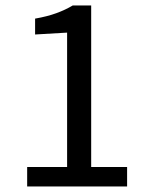

<svg xmlns="http://www.w3.org/2000/svg" viewBox="-20 -677 540 697"><path d="M78.6 0V-70.8H223.6V-558.6L107.4 -551.8V-609.4Q151.9 -617.2 184.6 -629.2Q217.3 -641.1 244.1 -657.2H311V-70.8H441.4V0Z"/></svg>

Font: Varta Medium
Style: Regular
Weight: 500
Designer: Joana Correia, Viktoriya Grabowska, Eben Sorkin
Foundry: Sorkin Type Co.
Version: Version 1.004